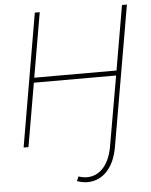

<svg xmlns="http://www.w3.org/2000/svg" viewBox="-61 -761 802 1023"><g transform="rotate(-5 340.5 -249.0)"><path d="M190.4 -710.9 130.9 -365.7H570.8L630.4 -710.9H656.7L527.3 37.6Q512.7 122.1 469.7 167.7Q426.8 213.4 363.8 213.4Q341.3 213.4 309.6 203.1L319.8 178.7Q342.8 187 364.3 187Q414.6 187 450 149.7Q485.4 112.3 499.5 43.5L566.4 -339.4H126.5L67.9 0H42L164.1 -710.9Z"/></g></svg>

Font: Roboto Thin
Style: Italic
Weight: 250
Italic angle: -12°
Designer: Google
Version: Version 2.134; 2016